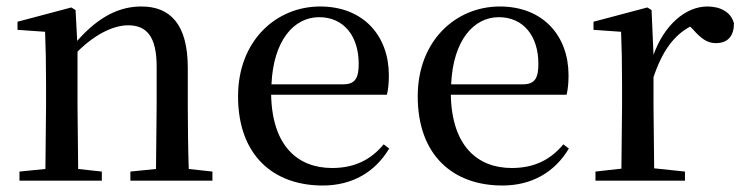

<svg xmlns="http://www.w3.org/2000/svg" viewBox="-20 -557 2289 592"><path d="M460 0H635V-28L562 -36C560 -91 559 -174 559 -230V-348C559 -482 505 -537 416 -537C350 -537 286 -508 218 -431L213 -526L200 -534L34 -490V-465L119 -459C121 -410 122 -363 122 -295V-230L120 -36L40 -28V0H294V-28L221 -36L219 -230V-398C280 -458 336 -479 375 -479C431 -479 463 -446 463 -352V-230L461 -36L382 -28V0Z M975 15C1067 15 1137 -27 1180 -99L1163 -112C1124 -65 1074 -39 1004 -39C897 -39 819 -108 816 -265H1173C1177 -281 1179 -301 1179 -325C1179 -445 1102 -537 967 -537C832 -537 714 -432 714 -260C714 -78 823 15 975 15ZM817 -297C823 -432 886 -504 964 -504C1040 -504 1086 -446 1086 -360C1086 -316 1075 -297 1038 -297Z M1529 15C1621 15 1691 -27 1734 -99L1717 -112C1678 -65 1628 -39 1558 -39C1451 -39 1373 -108 1370 -265H1727C1731 -281 1733 -301 1733 -325C1733 -445 1656 -537 1521 -537C1386 -537 1268 -432 1268 -260C1268 -78 1377 15 1529 15ZM1371 -297C1377 -432 1440 -504 1518 -504C1594 -504 1640 -446 1640 -360C1640 -316 1629 -297 1592 -297Z M1995 -319C2022 -400 2058 -448 2108 -475L2117 -466C2141 -439 2160 -424 2187 -424C2226 -424 2243 -448 2243 -485C2234 -520 2201 -537 2161 -537C2094 -537 2028 -480 1995 -388L1989 -526L1976 -534L1810 -490V-465L1895 -459C1897 -410 1898 -363 1898 -295V-230L1896 -37L1816 -28V0H2092V-28L1997 -38L1995 -230Z"/></svg>

Font: Noto Serif JP Medium
Style: Regular
Weight: 500
Designer: Ryoko NISHIZUKA 西塚涼子 (kana & ideographs); Frank Grießhammer (Latin, Greek & Cyrillic); Wenlong ZHANG 张文龙 (bopomofo); San
Foundry: Adobe
Version: Version 2.001;hotconv 1.1.0;makeotfexe 2.6.0